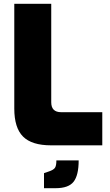

<svg xmlns="http://www.w3.org/2000/svg" viewBox="-20 -763 577 1008"><path d="M55 -193V-743H249V-226Q249 -174 301 -174H517V0H248Q147 0 101 -46Q55 -92 55 -193ZM211 146 237 137Q261 129 268.5 118Q276 107 276 79H393Q393 157 366.5 191Q340 225 272 225H211Z"/></svg>

Font: Exo Black
Style: Regular
Weight: 900
Designer: Natanael Gama
Foundry: Natanael Gama
Version: Version 1.500; ttfautohint (v1.6)